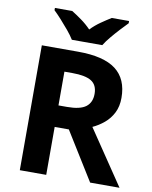

<svg xmlns="http://www.w3.org/2000/svg" viewBox="-99 -1007 858 1081"><g transform="rotate(10 330.0 -467.0)"><path d="M298 -714Q444 -714 513.5 -661Q583 -608 583 -500Q583 -451 564.5 -414.5Q546 -378 515.5 -352.5Q485 -327 450 -311L660 0H492L322 -274H241V0H90V-714ZM287 -590H241V-397H290Q365 -397 397.5 -422Q430 -447 430 -496Q430 -547 395.5 -568.5Q361 -590 287 -590ZM251 -774Q237 -797 214.5 -824Q192 -851 168.5 -877Q145 -903 126 -921V-934H225Q251 -918 281 -896.5Q311 -875 337 -848Q363 -875 394 -896.5Q425 -918 451 -934H550V-921Q532 -903 508 -877Q484 -851 461.5 -824Q439 -797 425 -774Z"/></g></svg>

Font: Noto Sans Balinese
Style: Bold
Weight: 700
Designer: Aditya Bayu, David Williams
Foundry: David Williams
Version: Version 2.005; ttfautohint (v1.8.4.7-5d5b)